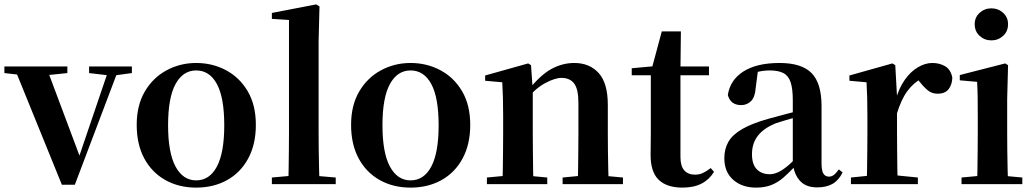

<svg xmlns="http://www.w3.org/2000/svg" viewBox="-29 -839 4712 875"><path d="M253 3 34 -536H181L344 -101H323L328 -115L471 -536H516L312 3ZM-9 -506V-536H278V-506L172 -495H88ZM377 -506V-536H572V-506L491 -495H471Z M865 16Q786 16 724.5 -18.5Q663 -53 628.5 -117Q594 -181 594 -270Q594 -359 631 -422Q668 -485 730 -518.5Q792 -552 865 -552Q939 -552 1001 -519Q1063 -486 1100 -423Q1137 -360 1137 -270Q1137 -181 1102 -116.5Q1067 -52 1005.5 -18Q944 16 865 16ZM865 -17Q926 -17 959.5 -80Q993 -143 993 -268Q993 -394 959.5 -456Q926 -518 865 -518Q805 -518 771 -456Q737 -394 737 -268Q737 -143 771 -80Q805 -17 865 -17Z M1210 0V-30L1321 -40H1384L1501 -30V0ZM1285 0Q1286 -35 1286.5 -75Q1287 -115 1287.5 -156.5Q1288 -198 1288 -235V-748L1210 -753V-780L1412 -819L1427 -810L1423 -651V-235Q1423 -198 1423.5 -156.5Q1424 -115 1425 -75Q1426 -35 1427 0Z M1842 16Q1763 16 1701.5 -18.5Q1640 -53 1605.5 -117Q1571 -181 1571 -270Q1571 -359 1608 -422Q1645 -485 1707 -518.5Q1769 -552 1842 -552Q1916 -552 1978 -519Q2040 -486 2077 -423Q2114 -360 2114 -270Q2114 -181 2079 -116.5Q2044 -52 1982.5 -18Q1921 16 1842 16ZM1842 -17Q1903 -17 1936.5 -80Q1970 -143 1970 -268Q1970 -394 1936.5 -456Q1903 -518 1842 -518Q1782 -518 1748 -456Q1714 -394 1714 -268Q1714 -143 1748 -80Q1782 -17 1842 -17Z M2190 0V-30L2296 -40H2359L2465 -30V0ZM2260 0Q2262 -25 2262.5 -67Q2263 -109 2263.5 -154.5Q2264 -200 2264 -235V-310Q2264 -360 2263 -393.5Q2262 -427 2260 -464L2182 -471V-495L2378 -550L2391 -542L2399 -428V-426V-235Q2399 -200 2399.5 -154.5Q2400 -109 2400.5 -67Q2401 -25 2402 0ZM2535 0V-30L2639 -40H2702L2810 -30V0ZM2604 0Q2605 -25 2605.5 -66.5Q2606 -108 2606.5 -153.5Q2607 -199 2607 -235V-370Q2607 -433 2587.5 -458.5Q2568 -484 2530 -484Q2500 -484 2456 -460.5Q2412 -437 2366 -383L2362 -426H2377Q2433 -497 2483.5 -524.5Q2534 -552 2588 -552Q2658 -552 2699.5 -506Q2741 -460 2741 -361V-235Q2741 -199 2741.5 -153.5Q2742 -108 2743 -66.5Q2744 -25 2745 0Z M3005 -496V-536H3202V-496ZM3081 16Q3010 16 2973 -19.5Q2936 -55 2936 -132Q2936 -160 2936.5 -182.5Q2937 -205 2937 -235V-496H2850V-528L2960 -538L2941 -525L2987 -696H3074L3072 -519V-509V-124Q3072 -82 3089.5 -62.5Q3107 -43 3138 -43Q3158 -43 3174 -50.5Q3190 -58 3210 -73L3225 -56Q3204 -21 3168.5 -2.5Q3133 16 3081 16Z M3416 16Q3353 16 3312.5 -19.5Q3272 -55 3272 -118Q3272 -161 3291 -193.5Q3310 -226 3354.5 -251.5Q3399 -277 3474 -298Q3514 -309 3563.5 -322Q3613 -335 3653 -344V-319Q3613 -309 3573 -297.5Q3533 -286 3506 -277Q3452 -255 3425 -220.5Q3398 -186 3398 -136Q3398 -90 3420 -67.5Q3442 -45 3479 -45Q3495 -45 3513.5 -52.5Q3532 -60 3556.5 -79.5Q3581 -99 3614 -135L3630 -82H3595Q3566 -51 3540.5 -29Q3515 -7 3485.5 4.5Q3456 16 3416 16ZM3695 15Q3644 15 3617 -14.5Q3590 -44 3584 -94V-97V-381Q3584 -435 3574 -464.5Q3564 -494 3541 -506Q3518 -518 3479 -518Q3453 -518 3426 -512Q3399 -506 3363 -491L3425 -516L3415 -439Q3412 -396 3393.5 -378Q3375 -360 3349 -360Q3300 -360 3288 -406Q3298 -474 3358.5 -513Q3419 -552 3524 -552Q3624 -552 3669.5 -506Q3715 -460 3715 -356V-95Q3715 -60 3724 -47Q3733 -34 3749 -34Q3760 -34 3770 -41Q3780 -48 3794 -67L3811 -53Q3793 -17 3765 -1Q3737 15 3695 15Z M3849 0V-30L3957 -41H4044L4154 -30V0ZM3920 0Q3922 -25 3922.5 -67Q3923 -109 3923.5 -154.5Q3924 -200 3924 -235V-310Q3924 -361 3923 -394Q3922 -427 3920 -464L3842 -471V-495L4038 -550L4051 -542L4059 -399V-398V-235Q4059 -200 4059.5 -154.5Q4060 -109 4060.5 -67Q4061 -25 4062 0ZM4058 -320 4025 -381H4052Q4067 -436 4093.5 -474Q4120 -512 4153.5 -532Q4187 -552 4220 -552Q4253 -552 4278.5 -537Q4304 -522 4311 -485Q4310 -453 4294 -432.5Q4278 -412 4244 -412Q4219 -412 4201 -426Q4183 -440 4164 -464L4141 -491L4177 -485Q4135 -463 4106.5 -424.5Q4078 -386 4058 -320Z M4353 0V-30L4460 -40H4522L4630 -30V0ZM4424 0Q4425 -25 4425.5 -67Q4426 -109 4426.5 -154.5Q4427 -200 4427 -235V-308Q4427 -358 4426.5 -394Q4426 -430 4424 -466L4345 -473V-497L4552 -550L4565 -542L4561 -388V-235Q4561 -200 4561.5 -154.5Q4562 -109 4563 -67Q4564 -25 4565 0ZM4489 -655Q4458 -655 4435.5 -675.5Q4413 -696 4413 -729Q4413 -760 4435.5 -780.5Q4458 -801 4489 -801Q4520 -801 4542.5 -780.5Q4565 -760 4565 -729Q4565 -696 4542.5 -675.5Q4520 -655 4489 -655Z"/></svg>

Font: Noto Serif TC
Style: Bold
Weight: 700
Designer: Ryoko NISHIZUKA 西塚涼子 (kana & ideographs); Frank Grießhammer (Latin, Greek & Cyrillic); Wenlong ZHANG 张文龙 (bopomofo); San
Foundry: Adobe
Version: Version 2.002-H1;hotconv 1.1.0;makeotfexe 2.6.0